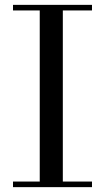

<svg xmlns="http://www.w3.org/2000/svg" viewBox="-20 -770 432 790"><path d="M33.5 0V-23H143.5V-727H33.5V-750H358.5V-727H238.5V-23H358.5V0Z"/></svg>

Font: BodoniModa 10 Custom
Style: Regular
Weight: 400
Designer: Owen Earl
Foundry: indestructible type
Version: Version 2.005